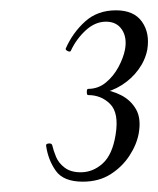

<svg xmlns="http://www.w3.org/2000/svg" viewBox="-20 -749 307 372"><path d="M175 -568 174.4 -576.4Q196.2 -574 214.9 -564.4Q233.6 -554.8 243.7 -537Q253.8 -519.2 248.8 -490.6Q244.8 -468.6 230.6 -447Q216.4 -425.4 193.9 -411.2Q171.4 -397 140.4 -397Q103 -397 88.1 -418.1Q73.2 -439.2 69.4 -466.4Q68.4 -470.4 74.3 -471Q80.2 -471.6 81.2 -467.6Q83.6 -457.2 88.6 -445.1Q93.6 -433 105.4 -424.1Q117.2 -415.2 136.4 -415.2Q160 -415.2 178.9 -432.2Q197.8 -449.2 204 -488Q210.8 -529.8 193.6 -547.3Q176.4 -564.8 150.6 -564.8Q148.2 -564.8 148.2 -570.8Q148.2 -576.8 150.6 -576.8Q170.2 -576.8 185.1 -589.1Q200 -601.4 209.5 -619.1Q219 -636.8 222.2 -653Q226.4 -676.4 216.2 -691.7Q206 -707 185.4 -707Q164.4 -707 146.3 -690.4Q128.2 -673.8 117.6 -651.4Q116.6 -647.6 111.5 -649.9Q106.4 -652.2 107.4 -655Q120.6 -685.2 144.6 -707.1Q168.6 -729 204.8 -729Q239.4 -729 255 -707Q270.6 -685 265.4 -653Q261.4 -632.2 248.2 -614.2Q235 -596.2 216 -584.2Q197 -572.2 175 -568Z"/></svg>

Font: Cormorant Light
Style: Italic
Weight: 300
Italic angle: -10°
Designer: Christian Thalmann (Catharsis Fonts)
Foundry: Catharsis Fonts
Version: Version 4.000